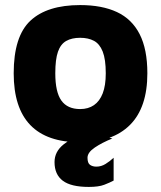

<svg xmlns="http://www.w3.org/2000/svg" viewBox="-20 -546 635 757"><path d="M296 15Q165 15 99.5 -53Q34 -121 34 -257Q34 -403 100 -464.5Q166 -526 296 -526Q382 -526 441 -498.5Q500 -471 530.5 -411.5Q561 -352 561 -257Q561 -122 492.5 -53.5Q424 15 296 15ZM296 -116Q328 -116 350.5 -131.5Q373 -147 385 -178Q397 -209 397 -257Q397 -312 385 -342.5Q373 -373 350.5 -385Q328 -397 296 -397Q263 -397 241 -384.5Q219 -372 208.5 -342Q198 -312 198 -257Q198 -183 222 -149.5Q246 -116 296 -116ZM330 191Q260 191 227.5 166.5Q195 142 195 93Q195 52 230.5 23.5Q266 -5 323 -27L423 0Q383 16 354 35.5Q325 55 325 76Q325 97 335 104Q345 111 360 111Q379 111 396 100.5Q413 90 428 76V166Q413 174 391 182.5Q369 191 330 191Z"/></svg>

Font: Maven Pro ExtraBold
Style: Regular
Weight: 800
Designer: Joe Prince
Foundry: Joe Prince
Version: Version 2.100